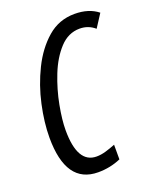

<svg xmlns="http://www.w3.org/2000/svg" viewBox="-137 -807 735 899"><g transform="rotate(-20 230.0 -357.5)"><path d="M196 10Q256 10 309 -13V-86Q284 -76 260 -69Q236 -62 214 -62Q119 -62 119 -227Q119 -278 132.5 -349.5Q146 -421 173.5 -490.5Q201 -560 243.5 -606Q286 -652 343 -652Q386 -652 418 -624L460 -689Q415 -725 344 -725Q266 -725 208.5 -675Q151 -625 112.5 -547Q74 -469 55 -382Q36 -295 36 -220Q36 10 196 10Z"/></g></svg>

Font: Noto Sans UI Condensed
Style: Italic
Weight: 400
Width: 3
Italic angle: -12°
Designer: Monotype Design Team
Foundry: Monotype Imaging Inc.
Version: Version 1.901